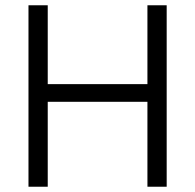

<svg xmlns="http://www.w3.org/2000/svg" viewBox="-20 -708 740 728"><path d="M88 0V-688H161V0ZM539 0V-688H612V0ZM136 -322V-389H559V-322Z"/></svg>

Font: Outfit Thin Light
Style: Regular
Weight: 300
Version: Version 1.100;gftools[0.9.27]